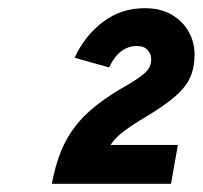

<svg xmlns="http://www.w3.org/2000/svg" viewBox="-20 -893 495 469"><path d="M106.7 -444Q117.6 -503.4 139.2 -545.6Q160.8 -587.8 198.3 -621.2Q235.8 -654.6 294.9 -687.6Q318.9 -701.5 334.1 -715Q349.3 -728.4 349.3 -748.4Q349.3 -761 340.7 -770.8Q332.1 -780.6 313.7 -780.6Q292.5 -780.6 275.2 -767Q257.9 -753.5 246.7 -728.2L162.3 -752Q186.9 -805.5 231.2 -839.2Q275.6 -873 333.5 -873Q372.4 -873 399.6 -857Q426.8 -841 441.1 -815.1Q455.3 -789.3 455.3 -760.2Q455.3 -727.8 444.3 -703.5Q433.3 -679.2 406.9 -656.7Q380.4 -634.1 334.7 -606.6Q307.1 -590.5 284.2 -573.6Q261.3 -556.8 250.1 -539H414.5L397.7 -444Z"/></svg>

Font: Overpass
Style: Italic
Weight: 400
Italic angle: -10°
Designer: Delve Withrington, Dave Bailey, Thomas Jockin
Foundry: Delve Fonts LLC
Version: Version 4.000